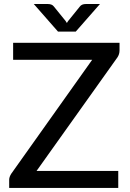

<svg xmlns="http://www.w3.org/2000/svg" viewBox="-20 -929 642 949"><path d="M570.8 -717.3V-679.7Q570.8 -661.1 560.5 -645.5L160.6 -84H564.5V0H25.4V-40.5Q25.4 -54.2 35.6 -70.3L435.5 -633.3H44.9V-717.3ZM215.8 -909.2Q237.3 -909.2 246.1 -897L304.7 -824.7Q307.6 -819.3 310.5 -815.4L316.4 -824.7L374.5 -896.5Q383.8 -909.2 404.8 -909.2H474.1L354.5 -772.9H266.6L147 -909.2Z"/></svg>

Font: Lato-Medium
Style: Regular
Weight: 500
Designer: Lukasz Dziedzic
Foundry: tyPoland Lukasz Dziedzic
Version: Version 2.006; 2014-01-15